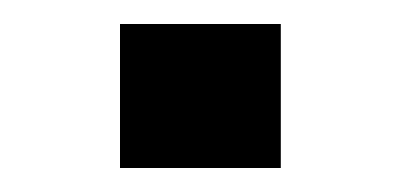

<svg xmlns="http://www.w3.org/2000/svg" viewBox="-20 -291 334 160"><path d="M80 -151V-271H214V-151Z"/></svg>

Font: Titillium Web
Style: Bold
Weight: 700
Designer: Mohamed Gaber, Accademia di Belle Arti di Urbino
Foundry: Kief Type Foundry, Accademia di Belle Arti di Urbino
Version: Version 3.000